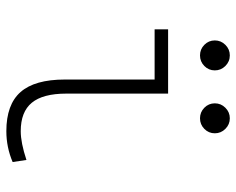

<svg xmlns="http://www.w3.org/2000/svg" viewBox="-92 -668 769 626"><g transform="rotate(90 293.0 -354.5)"><path d="M407.2 9.8Q320.3 9.8 279.5 -36.6Q238.8 -83 238.8 -180.7V-473.6H75.2V-517.6H284.7V-185.5Q284.7 -109.4 314.5 -73.2Q344.2 -37.1 407.2 -37.1Q444.8 -37.1 501 -55.7L507.8 -10.7Q459.5 9.8 407.2 9.8ZM160.2 -621.6Q140.1 -621.6 125.7 -635.7Q111.3 -649.9 111.3 -669.9Q111.3 -689.9 125.7 -704.3Q140.1 -718.8 160.2 -718.8Q180.2 -718.8 194.6 -704.3Q209 -689.9 209 -669.9Q209 -649.9 194.6 -635.7Q180.2 -621.6 160.2 -621.6ZM365.2 -621.6Q345.2 -621.6 330.8 -635.7Q316.4 -649.9 316.4 -669.9Q316.4 -689.9 330.8 -704.3Q345.2 -718.8 365.2 -718.8Q385.3 -718.8 399.7 -704.3Q414.1 -689.9 414.1 -669.9Q414.1 -649.9 399.7 -635.7Q385.3 -621.6 365.2 -621.6Z"/></g></svg>

Font: Cascadia Mono ExtraLight
Style: Regular
Weight: 200
Monospace: yes
Designer: Aaron Bell
Foundry: Saja Typeworks
Version: Version 2404.023; ttfautohint (v1.8.4)